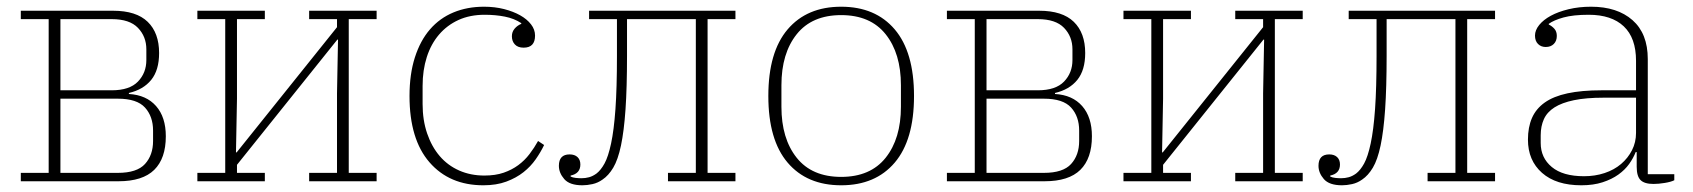

<svg xmlns="http://www.w3.org/2000/svg" viewBox="-20 -540 5043 572"><path d="M42 -25H125V-483H42V-508H317Q386 -508 420 -475Q454 -442 454 -382Q454 -331 430.5 -302Q407 -273 364 -263V-260Q416 -257 445 -224Q474 -191 474 -134Q474 -68 439.5 -34Q405 0 333 0H42ZM331 -25Q388 -25 412 -51.5Q436 -78 436 -120V-151Q436 -193 412 -219.5Q388 -246 331 -246H160V-25ZM313 -271Q366 -271 391 -297Q416 -323 416 -361V-393Q416 -431 391 -457Q366 -483 313 -483H160V-271Z M568 -25H651V-483H568V-508H769V-483H686V-246L683 -86H685L984 -459V-483H901V-508H1102V-483H1019V-25H1102V0H901V-25H984V-262L987 -422H985L686 -49V-25H769V0H568Z M1420 12Q1319 12 1259.5 -56.5Q1200 -125 1200 -254Q1200 -319 1216 -369Q1232 -419 1261 -452.5Q1290 -486 1331 -503Q1372 -520 1422 -520Q1454 -520 1481.5 -513Q1509 -506 1529.5 -494.5Q1550 -483 1562 -467.5Q1574 -452 1574 -434Q1574 -398 1540 -398Q1523 -398 1514 -407.5Q1505 -417 1505 -432Q1505 -445 1513 -454.5Q1521 -464 1533 -469V-471Q1512 -485 1484 -490.5Q1456 -496 1424 -496Q1380 -496 1346 -480.5Q1312 -465 1288 -437Q1264 -409 1251.5 -370Q1239 -331 1239 -284V-230Q1239 -182 1252.5 -142.5Q1266 -103 1290 -75Q1314 -47 1348 -32Q1382 -17 1423 -17Q1456 -17 1480.5 -25.5Q1505 -34 1524 -48Q1543 -62 1557.5 -81Q1572 -100 1583 -120L1601 -108Q1591 -87 1576 -65.5Q1561 -44 1539.5 -27Q1518 -10 1488.5 1Q1459 12 1420 12Z M1715 12Q1677 12 1661 -6.5Q1645 -25 1645 -46Q1645 -80 1677 -80Q1692 -80 1700.5 -72Q1709 -64 1709 -50Q1709 -23 1680 -17V-14Q1686 -11 1695 -10Q1704 -9 1712 -9Q1724 -9 1735 -12Q1746 -15 1757 -23Q1770 -33 1781 -53Q1792 -73 1800.5 -112.5Q1809 -152 1813.5 -215Q1818 -278 1818 -373V-483H1735V-508H2171V-483H2088V-25H2171V0H1970V-25H2053V-483H1848V-374Q1848 -279 1843.5 -214Q1839 -149 1830 -106.5Q1821 -64 1807 -40.5Q1793 -17 1775 -5Q1761 5 1745 8.5Q1729 12 1715 12Z M2486 -13Q2573 -13 2618.5 -70Q2664 -127 2664 -222V-286Q2664 -381 2618.5 -438Q2573 -495 2486 -495Q2399 -495 2353.5 -438Q2308 -381 2308 -286V-222Q2308 -127 2353.5 -70Q2399 -13 2486 -13ZM2486 12Q2384 12 2326.5 -55.5Q2269 -123 2269 -254Q2269 -385 2326.5 -452.5Q2384 -520 2486 -520Q2588 -520 2645.5 -452.5Q2703 -385 2703 -254Q2703 -123 2645.5 -55.5Q2588 12 2486 12Z M2801 -25H2884V-483H2801V-508H3076Q3145 -508 3179 -475Q3213 -442 3213 -382Q3213 -331 3189.5 -302Q3166 -273 3123 -263V-260Q3175 -257 3204 -224Q3233 -191 3233 -134Q3233 -68 3198.5 -34Q3164 0 3092 0H2801ZM3090 -25Q3147 -25 3171 -51.5Q3195 -78 3195 -120V-151Q3195 -193 3171 -219.5Q3147 -246 3090 -246H2919V-25ZM3072 -271Q3125 -271 3150 -297Q3175 -323 3175 -361V-393Q3175 -431 3150 -457Q3125 -483 3072 -483H2919V-271Z M3327 -25H3410V-483H3327V-508H3528V-483H3445V-246L3442 -86H3444L3743 -459V-483H3660V-508H3861V-483H3778V-25H3861V0H3660V-25H3743V-262L3746 -422H3744L3445 -49V-25H3528V0H3327Z M3978 12Q3940 12 3924 -6.5Q3908 -25 3908 -46Q3908 -80 3940 -80Q3955 -80 3963.5 -72Q3972 -64 3972 -50Q3972 -23 3943 -17V-14Q3949 -11 3958 -10Q3967 -9 3975 -9Q3987 -9 3998 -12Q4009 -15 4020 -23Q4033 -33 4044 -53Q4055 -73 4063.5 -112.5Q4072 -152 4076.5 -215Q4081 -278 4081 -373V-483H3998V-508H4434V-483H4351V-25H4434V0H4233V-25H4316V-483H4111V-374Q4111 -279 4106.5 -214Q4102 -149 4093 -106.5Q4084 -64 4070 -40.5Q4056 -17 4038 -5Q4024 5 4008 8.5Q3992 12 3978 12Z M4691 12Q4616 12 4574 -25Q4532 -62 4532 -124Q4532 -161 4544 -188.5Q4556 -216 4582 -234.5Q4608 -253 4650 -262Q4692 -271 4751 -271H4854V-359Q4854 -427 4817.5 -461.5Q4781 -496 4713 -496Q4667 -496 4638 -488Q4609 -480 4594 -469V-467Q4604 -462 4611 -454Q4618 -446 4618 -433Q4618 -418 4609 -409Q4600 -400 4585 -400Q4571 -400 4562 -409Q4553 -418 4553 -434Q4553 -450 4565.5 -465.5Q4578 -481 4600 -493Q4622 -505 4653 -512.5Q4684 -520 4720 -520Q4798 -520 4843.5 -480Q4889 -440 4889 -364V-21H4968V-3Q4958 2 4939.5 5Q4921 8 4906 8Q4879 8 4867.5 -3.5Q4856 -15 4856 -43V-87H4853Q4846 -69 4833.5 -51.5Q4821 -34 4801.5 -20Q4782 -6 4754.5 3Q4727 12 4691 12ZM4699 -15Q4732 -15 4760.5 -24.5Q4789 -34 4809.5 -51.5Q4830 -69 4842 -92.5Q4854 -116 4854 -144V-249H4758Q4705 -249 4669 -241.5Q4633 -234 4611 -220Q4589 -206 4579.5 -185Q4570 -164 4570 -137V-114Q4570 -70 4603 -42.5Q4636 -15 4699 -15Z"/></svg>

Font: IBM Plex Serif ExtLt
Style: Regular
Weight: 200
Designer: Mike Abbink, Paul van der Laan, Pieter van Rosmalen
Foundry: Bold Monday
Version: Version 3.001